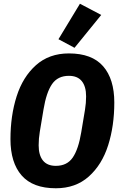

<svg xmlns="http://www.w3.org/2000/svg" viewBox="-20 -996 640 1028"><path d="M36 -251Q36 -376 69 -480Q102 -584 172.5 -647Q243 -710 349 -710Q472 -710 532 -641.5Q592 -573 592 -447Q592 -322 559 -218Q526 -114 455.5 -51Q385 12 279 12Q156 12 96 -56.5Q36 -125 36 -251ZM415 -288 435 -408Q441 -444 441 -480Q441 -533 418 -561.5Q395 -590 349 -590Q289 -590 258.5 -545.5Q228 -501 213 -410L193 -290Q187 -254 187 -218Q187 -165 210 -136.5Q233 -108 279 -108Q339 -108 369.5 -152.5Q400 -197 415 -288ZM379 -740 293 -786 408 -976 522 -916Z"/></svg>

Font: iA Writer Mono V
Style: Regular
Weight: 400
Italic angle: -9.5°
Designer: Mike Abbink, Paul van der Laan, Pieter van Rosmalen
Foundry: Bold Monday
Version: Version 2.000